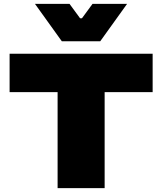

<svg xmlns="http://www.w3.org/2000/svg" viewBox="-20 -980 845 1000"><path d="M525 -500V0H280V-500H30V-700H775V-500ZM302 -765 162 -960H342L397 -885H407L462 -960H642L502 -765Z"/></svg>

Font: Imperial One
Style: Regular
Weight: 400
Designer: Jovanny Lemonad
Foundry: Jovanny Lemonad
Version: Version 1.000